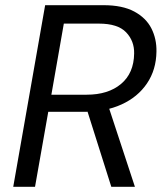

<svg xmlns="http://www.w3.org/2000/svg" viewBox="-20 -720 634 740"><path d="M31 0 154 -700H379Q452 -700 497.5 -675.5Q543 -651 563.5 -610.5Q584 -570 583 -521Q582 -451 546.5 -398.5Q511 -346 448.5 -317.5Q386 -289 304 -289H166L115 0ZM409 0 310 -313H397L500 0ZM178 -355H314Q397 -355 446.5 -396.5Q496 -438 497 -514Q498 -562 466 -595.5Q434 -629 361 -629H226Z"/></svg>

Font: DM Sans 20pt
Style: Italic
Weight: 400
Italic angle: -10°
Version: Version 4.004;gftools[0.9.30]